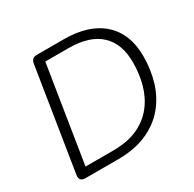

<svg xmlns="http://www.w3.org/2000/svg" viewBox="-154 -868 1042 1032"><g transform="rotate(-30 366.5 -352.5)"><path d="M91 0Q73 0 64.5 -10Q56 -20 59 -38L160 -673Q165 -705 198 -705H364Q520 -705 605 -628.5Q690 -552 690 -413Q690 -328 667 -253.5Q644 -179 595.5 -122Q547 -65 472 -32.5Q397 0 293 0ZM124 -54H295Q385 -54 447.5 -82.5Q510 -111 549.5 -161Q589 -211 607 -275.5Q625 -340 625 -413Q625 -528 559 -589.5Q493 -651 363 -651H219Z"/></g></svg>

Font: Nunito Light
Style: Italic
Weight: 300
Italic angle: -9°
Designer: Vernon Adams
Foundry: Vernon Adams
Version: Version 3.601; ttfautohint (v1.8.2.53-6de2)